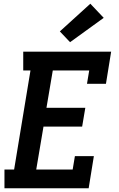

<svg xmlns="http://www.w3.org/2000/svg" viewBox="-20 -1013 640 1033"><path d="M4 0V-101H56L144 -634H105V-735H578L550 -562H448L460 -634H264L230 -433H439L422 -332H214L175 -101H371L383 -173H485L457 0ZM357 -786 302 -844 466 -993 538 -917Z"/></svg>

Font: Iosevka Curly Slab Extended
Style: Bold Italic
Weight: 700
Width: 7
Italic angle: -9°
Monospace: yes
Designer: Belleve Invis
Foundry: Belleve Invis
Version: Version 11.0.0; ttfautohint (v1.8.3)